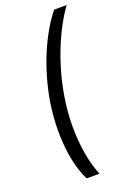

<svg xmlns="http://www.w3.org/2000/svg" viewBox="-164 -820 663 981"><g transform="rotate(-20 167.5 -329.5)"><path d="M128 104H198C170 39 151 -58 151 -169C151 -219 155 -272 164 -326C192 -504 265 -667 335 -763H267C188 -666 115 -503 86 -325C78 -272 74 -221 74 -173C74 -60 94 38 128 104Z"/></g></svg>

Font: Arthouse Owned
Style: Italic
Weight: 400
Italic angle: -10°
Designer: Jeremy Tribby
Foundry: Tribby Type
Version: Version 1.000;PS 001.000;hotconv 1.0.88;makeotf.lib2.5.64775